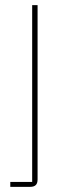

<svg xmlns="http://www.w3.org/2000/svg" viewBox="-20 -526 271 746"><path d="M20 200H97C117 200 126 191 126 171V-506H105V181H20Z"/></svg>

Font: IBM Plex Arabic Thin
Style: Regular
Weight: 100
Designer: Mike Abbink, Paul van der Laan, Pieter van Rosmalen, Wael Morcos, Khajak Apelian
Foundry: Bold Monday
Version: Version 1.0